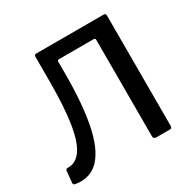

<svg xmlns="http://www.w3.org/2000/svg" viewBox="-163 -906 1075 1074"><g transform="rotate(-30 374.0 -369.5)"><path d="M639 -742Q652 -742 652 -727V-16Q652 -8 649 -4Q646 0 636 0H551Q532 0 532 -17V-641Q532 -651 521 -651H298Q287 -651 287 -641V-562Q287 -367 260.5 -236.5Q234 -106 176.5 -45.5Q119 15 27 0Q14 -3 15 -14L22 -88Q24 -101 35 -100Q87 -98 121.5 -145.5Q156 -193 173 -297Q190 -401 190 -567V-727Q190 -742 203 -742Z"/></g></svg>

Font: Libre Franklin Medium
Style: Regular
Weight: 500
Designer: Pablo Impallari, Rodrigo Fuenzalida, Nhung Nguyen
Foundry: Impallari Type
Version: Version 3.000